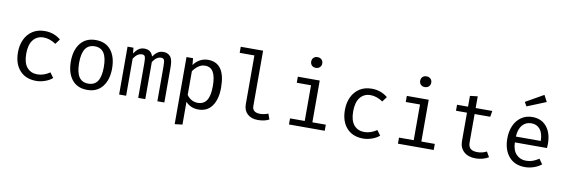

<svg xmlns="http://www.w3.org/2000/svg" viewBox="-65 -1333 6130 2082"><g transform="rotate(10 3000.0 -292.5)"><path d="M476 -107 516 -52Q483 -23 434 -6Q385 11 339 11Q222 11 156.5 -62.5Q91 -136 91 -261Q91 -340 120.5 -403Q150 -466 206 -502Q262 -538 339 -538Q441 -538 515 -476L474 -421Q405 -467 338 -467Q267 -467 224.5 -414.5Q182 -362 182 -261Q182 -160 224.5 -110.5Q267 -61 339 -61Q408 -61 476 -107Z M1127 -264Q1127 -140 1067.5 -64.5Q1008 11 900 11Q791 11 732 -62.5Q673 -136 673 -263Q673 -388 732.5 -463Q792 -538 901 -538Q1010 -538 1068.5 -464.5Q1127 -391 1127 -264ZM764 -263Q764 -159 797.5 -108.5Q831 -58 900 -58Q969 -58 1002.5 -108.5Q1036 -159 1036 -264Q1036 -368 1002.5 -418.5Q969 -469 901 -469Q832 -469 798 -418Q764 -367 764 -263Z M1749 -392V0H1672V-378Q1672 -433 1665 -452.5Q1658 -472 1631 -472Q1580 -472 1539 -409V0H1461V-378Q1461 -433 1454 -452.5Q1447 -472 1420 -472Q1369 -472 1328 -409V0H1251V-527H1316L1322 -465Q1346 -500 1372.5 -519Q1399 -538 1436 -538Q1510 -538 1531 -468Q1555 -502 1582 -520Q1609 -538 1647 -538Q1692 -538 1720.5 -506.5Q1749 -475 1749 -392Z M2327 -264Q2327 -139 2275 -64Q2223 11 2124 11Q2038 11 1984 -49V202L1900 212V-527H1972L1979 -453Q2008 -494 2048.5 -516Q2089 -538 2136 -538Q2327 -538 2327 -264ZM1984 -386V-125Q2005 -94 2036.5 -76.5Q2068 -59 2105 -59Q2171 -59 2203.5 -109.5Q2236 -160 2236 -264Q2236 -368 2207 -419Q2178 -470 2116 -470Q2076 -470 2042.5 -446Q2009 -422 1984 -386Z M2706 -130Q2706 -59 2793 -59Q2834 -59 2881 -77L2903 -16Q2853 11 2778 11Q2707 11 2664.5 -28Q2622 -67 2622 -134V-672H2460V-739H2706Z M3362 -714Q3362 -688 3345 -671.5Q3328 -655 3300 -655Q3273 -655 3256.5 -671.5Q3240 -688 3240 -714Q3240 -740 3256.5 -756.5Q3273 -773 3300 -773Q3328 -773 3345 -756.5Q3362 -740 3362 -714ZM3367 -67H3515V0H3121V-67H3283V-460H3126V-527H3367Z M4076 -107 4116 -52Q4083 -23 4034 -6Q3985 11 3939 11Q3822 11 3756.5 -62.5Q3691 -136 3691 -261Q3691 -340 3720.5 -403Q3750 -466 3806 -502Q3862 -538 3939 -538Q4041 -538 4115 -476L4074 -421Q4005 -467 3938 -467Q3867 -467 3824.5 -414.5Q3782 -362 3782 -261Q3782 -160 3824.5 -110.5Q3867 -61 3939 -61Q4008 -61 4076 -107Z M4562 -714Q4562 -688 4545 -671.5Q4528 -655 4500 -655Q4473 -655 4456.5 -671.5Q4440 -688 4440 -714Q4440 -740 4456.5 -756.5Q4473 -773 4500 -773Q4528 -773 4545 -756.5Q4562 -740 4562 -714ZM4567 -67H4715V0H4321V-67H4483V-460H4326V-527H4567Z M5177 11Q5094 11 5047 -32.5Q5000 -76 5000 -147V-461H4879V-527H5000V-646L5084 -656V-527H5267L5256 -461H5084V-148Q5084 -103 5108 -81Q5132 -59 5185 -59Q5239 -59 5286 -84L5319 -27Q5292 -9 5253.5 1Q5215 11 5177 11Z M5720 -59Q5759 -59 5791.5 -70.5Q5824 -82 5861 -106L5900 -50Q5863 -21 5815.5 -5Q5768 11 5720 11Q5606 11 5542.5 -63.5Q5479 -138 5479 -263Q5479 -342 5507 -404.5Q5535 -467 5587 -502.5Q5639 -538 5708 -538Q5808 -538 5865.5 -468.5Q5923 -399 5923 -279Q5923 -256 5921 -234H5567Q5570 -147 5612.5 -103Q5655 -59 5720 -59ZM5567 -298H5841Q5840 -381 5805 -425Q5770 -469 5709 -469Q5648 -469 5610 -425.5Q5572 -382 5567 -298ZM5832 -725 5623 -640 5597 -685 5794 -797Z"/></g></svg>

Font: FiraDG Mono
Style: Regular
Weight: 400
Designer: Carrois Corporate & Edenspiekermann AG
Foundry: Carrois Corporate GbR & Edenspiekermann AG
Version: Version 3.206